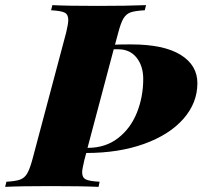

<svg xmlns="http://www.w3.org/2000/svg" viewBox="-67 -728 789 748"><path d="M262 -106Q253 -68 253 -57Q253 -36 267.5 -29Q282 -22 321 -20L317 0Q253 -3 130 -3Q12 -3 -47 0L-42 -20Q-7 -22 10.5 -28Q28 -34 38.5 -51.5Q49 -69 59 -106L191 -602Q199 -636 199 -650Q199 -672 184.5 -679Q170 -686 132 -688L137 -708Q193 -705 314 -705Q427 -705 502 -708L497 -688Q460 -686 442.5 -680Q425 -674 414.5 -657Q404 -640 394 -602L381 -554Q402 -555 443 -555Q571 -555 636.5 -514.5Q702 -474 702 -404Q702 -327 647.5 -265Q593 -203 494.5 -167.5Q396 -132 269 -132ZM376 -536 274 -152H275Q344 -152 393 -190Q442 -228 466.5 -289.5Q491 -351 491 -420Q491 -471 465 -503.5Q439 -536 394 -536Z"/></svg>

Font: Playfair Display SC Black
Style: Italic
Weight: 900
Italic angle: -14°
Designer: Claus Eggers Sørensen
Foundry: Claus Eggers Sørensen
Version: Version 1.200; ttfautohint (v1.6)